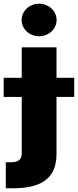

<svg xmlns="http://www.w3.org/2000/svg" viewBox="-63 -798 415 1022"><path d="M52.7 -545.9V-383.8H-43.5V-282.2H52.7V17.1C52.7 50.8 37.6 65.9 -10.3 65.9H-32.2V204.1H5.9C145.5 204.1 238.3 160.2 237.8 20.5V-282.2H332V-383.8H237.8V-545.9ZM145 -605C196.3 -605 238.3 -643.6 238.3 -691.4C238.3 -739.7 196.3 -778.3 145 -778.3C93.8 -778.3 52.2 -739.7 52.2 -691.4C52.2 -643.6 93.8 -605 145 -605Z"/></svg>

Font: Raveo ExtraBold
Style: Regular
Weight: 800
Designer: Jakub Foglar, Rasmus Andersson (Inter)
Foundry: Jakubfoglar.com
Version: Version 1.100;Glyphs 3.2.3 (3260)